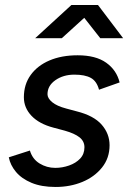

<svg xmlns="http://www.w3.org/2000/svg" viewBox="-20 -732 513 764"><path d="M201 12Q145 12 105.5 -4.5Q66 -21 43.5 -48Q21 -75 15 -106L99 -133Q109 -99 137.5 -81.5Q166 -64 200 -64Q228 -64 255 -73.5Q282 -83 299 -101Q316 -119 316 -146Q316 -170 296.5 -185.5Q277 -201 238 -212L193 -224Q136 -239 105.5 -271Q75 -303 75 -345Q75 -396 102 -433.5Q129 -471 177 -491.5Q225 -512 289 -512Q361 -512 402.5 -482.5Q444 -453 456 -404L374 -375Q365 -409 341.5 -422Q318 -435 276 -435Q232 -435 200.5 -413Q169 -391 169 -357Q169 -341 187.5 -325.5Q206 -310 244 -300L285 -289Q353 -272 384.5 -236Q416 -200 416 -154Q416 -103 386 -65.5Q356 -28 307.5 -8Q259 12 201 12ZM120 -580 264 -712H369V-710L226 -580ZM379 -580 276 -711 277 -712H370L470 -580Z"/></svg>

Font: Figtree Light Medium
Style: Italic
Weight: 500
Italic angle: -9.5°
Version: Version 2.000